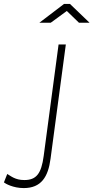

<svg xmlns="http://www.w3.org/2000/svg" viewBox="-30 -950 477 980"><path d="M373 -834H427L327 -930H297L171 -834H229L311 -894ZM228 -140 306 -723H269L193 -154C181 -63 155 -31 94 -31C47 -31 25 -52 7 -62L-10 -19C-3 -13 37 10 91 10C181 10 216 -48 228 -140Z"/></svg>

Font: United Sans Thin
Style: Italic
Weight: 100
Italic angle: -8°
Designer: Pablo Impallari, Rodrigo Fuenzalida (Modified by Dan O. Williams)
Version: Version 1.000;PS 001.000;hotconv 1.0.88;makeotf.lib2.5.64775